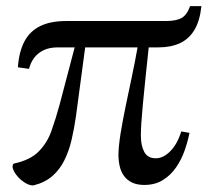

<svg xmlns="http://www.w3.org/2000/svg" viewBox="-20 -582 672 612"><path d="M86.5 9Q74.5 9.5 60.8 1.2Q47 -7 36.5 -19Q26 -31 21.8 -42.5Q17.5 -54 23.5 -60.5Q76 -71.5 103.2 -99Q130.5 -126.5 144.2 -165.5Q158 -204.5 170 -248.5L218 -431H165Q137.5 -431 119 -422Q100.5 -413 89 -397.8Q77.5 -382.5 72.5 -362.5L37 -367.5Q40.5 -417 57.8 -449.8Q75 -482.5 108 -498.8Q141 -515 191 -515H509Q540.5 -515 558 -524.2Q575.5 -533.5 586 -562.5H622Q617 -515 599.5 -486.2Q582 -457.5 553.2 -444.2Q524.5 -431 485.5 -431H454Q447.5 -371.5 443 -326.2Q438.5 -281 435.2 -247.5Q432 -214 430.5 -190.2Q429 -166.5 429 -150Q429 -118 439.8 -97.8Q450.5 -77.5 476.5 -77.5Q500.5 -77.5 522.8 -100Q545 -122.5 558 -163L584 -158.5Q578.5 -130.5 568.2 -101.5Q558 -72.5 540.8 -47.8Q523.5 -23 498.8 -7.8Q474 7.5 440 7.5Q417 7.5 401.2 0Q385.5 -7.5 375.8 -20.5Q366 -33.5 361.8 -51.2Q357.5 -69 357.5 -89.5Q358 -116.5 364.2 -155.8Q370.5 -195 380.2 -241.8Q390 -288.5 400.2 -337.2Q410.5 -386 418.5 -431H251.5L222 -210.5Q216.5 -172 208.2 -136.5Q200 -101 185.2 -71.2Q170.5 -41.5 146.8 -20.8Q123 0 86.5 9Z"/></svg>

Font: Merriweather 120pt
Style: Regular
Weight: 400
Version: Version 2.100